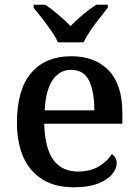

<svg xmlns="http://www.w3.org/2000/svg" viewBox="-20 -786 587 816"><path d="M293 10Q178 10 115 -62Q52 -134 52 -264Q52 -405 112.5 -476Q173 -547 283 -547Q384 -547 442 -486.5Q500 -426 500 -307V-260H168Q171 -154 207.5 -105.5Q244 -57 312 -57Q364 -57 400.5 -79Q437 -101 455 -131Q464 -126 470 -116Q476 -106 476 -92Q476 -69 456.5 -45.5Q437 -22 396.5 -6Q356 10 293 10ZM381 -317Q381 -396 359 -442.5Q337 -489 282 -489Q232 -489 203 -445Q174 -401 170 -317ZM226 -606Q216 -629 197.5 -655.5Q179 -682 159 -708Q139 -734 123 -753V-766H172Q198 -749 228 -723.5Q258 -698 280 -675Q295 -691 313.5 -707.5Q332 -724 352 -739.5Q372 -755 389 -766H438V-753Q423 -734 402.5 -708Q382 -682 364 -655.5Q346 -629 335 -606Z"/></svg>

Font: Noto Nastaliq Urdu Medium
Style: Regular
Weight: 500
Designer: Monotype Design Team (Patrick Giasson: type design, Kamal Mansour: OpenType code, Glenda Bellarosa). Updated by Simon Co
Foundry: Monotype Imaging Inc., Simon Cozens
Version: Version 3.007